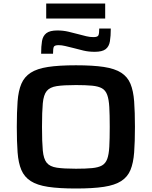

<svg xmlns="http://www.w3.org/2000/svg" viewBox="-20 -1069 867 1097"><path d="M414 8Q317 8 254.5 -1.5Q192 -11 155.5 -34.5Q119 -58 102 -98Q85 -138 80.5 -198.5Q76 -259 76 -344Q76 -429 80.5 -489.5Q85 -550 102 -590Q119 -630 155.5 -653.5Q192 -677 254.5 -686.5Q317 -696 414 -696Q511 -696 573.5 -686.5Q636 -677 672.5 -653.5Q709 -630 725.5 -590Q742 -550 746.5 -489.5Q751 -429 751 -344Q751 -259 746.5 -198.5Q742 -138 725.5 -98Q709 -58 672.5 -34.5Q636 -11 573.5 -1.5Q511 8 414 8ZM414 -105Q470 -105 506 -108.5Q542 -112 562.5 -123.5Q583 -135 592.5 -160.5Q602 -186 604.5 -230.5Q607 -275 607 -344Q607 -413 604.5 -457Q602 -501 592.5 -527Q583 -553 562.5 -564.5Q542 -576 506 -579.5Q470 -583 414 -583Q344 -583 304.5 -577Q265 -571 247 -549Q229 -527 224.5 -478.5Q220 -430 220 -344Q220 -258 224.5 -209.5Q229 -161 247 -139Q265 -117 304.5 -111Q344 -105 414 -105ZM215 -762Q215 -805 220 -834.5Q225 -864 245 -879.5Q265 -895 308 -895Q340 -895 370.5 -888Q401 -881 430 -873Q453 -867 473 -862Q493 -857 514 -857Q538 -857 542.5 -867.5Q547 -878 547 -906H613Q613 -863 608 -833Q603 -803 583.5 -788Q564 -773 521 -773Q486 -773 457 -780Q428 -787 398 -795Q374 -801 353 -806Q332 -811 315 -811Q291 -811 287 -800.5Q283 -790 283 -762ZM244 -963V-1049H581V-963Z"/></svg>

Font: Saira Expanded SemiBold
Style: Regular
Weight: 600
Width: 7
Designer: Hector Gatti with collaboration of the Omnibus-Type team
Foundry: Omnibus-Type
Version: Version 1.100; ttfautohint (v1.8.3)